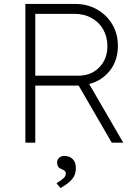

<svg xmlns="http://www.w3.org/2000/svg" viewBox="-20 -720 667 969"><path d="M108 0V-700H360Q422 -700 470.5 -672Q519 -644 547 -596.5Q575 -549 575 -489Q575 -415 535 -364Q495 -313 430 -296L602 0H544L377 -288Q374 -288 370 -288H158V0ZM158 -338H376Q440 -338 481 -380Q522 -422 522 -487Q522 -534 501 -571Q480 -608 442.5 -629Q405 -650 357 -650H158ZM286 229 265 205Q289 190 300.5 179.5Q312 169 312 156Q312 146 305.5 141.5Q299 137 290 133Q268 125 268 100Q268 86 278.5 76.5Q289 67 304 67Q332 67 347.5 83.5Q363 100 363 128Q363 161 344.5 183.5Q326 206 286 229Z"/></svg>

Font: Lexend ExtraLight
Style: Regular
Weight: 200
Designer: Bonnie Shaver-Troup, Thomas Jockin
Foundry: Lexend
Version: Version 1.007; ttfautohint (v1.8.3)